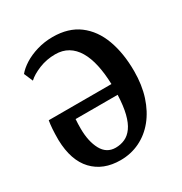

<svg xmlns="http://www.w3.org/2000/svg" viewBox="-140 -670 749 789"><g transform="rotate(-30 234.0 -275.0)"><path d="M208.5 14Q126.5 14 78.5 -36.8Q30.5 -87.5 28 -185Q28 -217 29.5 -238Q31 -259 34 -276H331.5Q330 -327 321 -368Q312 -409 294.8 -438Q277.5 -467 252 -482.2Q226.5 -497.5 192 -497.5Q151 -497.5 114.8 -482.8Q78.5 -468 59 -449.5L41 -491.5Q56 -510 82.5 -526.8Q109 -543.5 144.2 -554Q179.5 -564.5 218.5 -564.5Q293 -564.5 342 -527.8Q391 -491 415 -425.8Q439 -360.5 439 -275.5Q439 -210 421.8 -156.8Q404.5 -103.5 373.5 -65.2Q342.5 -27 300.2 -6.5Q258 14 208.5 14ZM216.5 -40.5Q240.5 -40.5 260.8 -49.8Q281 -59 296.2 -80.2Q311.5 -101.5 320.5 -137.2Q329.5 -173 331.5 -225H132Q131 -213 130.8 -202.5Q130.5 -192 130.5 -181.5Q130.5 -120 152 -80.2Q173.5 -40.5 216.5 -40.5Z"/></g></svg>

Font: Merriweather 24pt SemiCondensed
Style: Regular
Weight: 400
Width: 4
Designer: Eben Sorkin
Foundry: Eben Sorkin
Version: Version 2.100